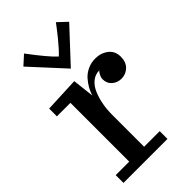

<svg xmlns="http://www.w3.org/2000/svg" viewBox="-245 -882 957 957"><g transform="rotate(-45 233.0 -403.5)"><path d="M23.9 0V-54.7H119.1V-469.2H23.9V-523.9L209 -532.2L222.2 -418Q234.4 -459.5 266.6 -496.1Q283.7 -515.1 308.6 -526.6Q333.5 -538.1 362.8 -538.1Q402.3 -538.1 430.9 -516.1Q459.5 -494.1 459.5 -454.1Q459.5 -416 437.3 -395Q415 -374 384.8 -374Q356.4 -374 335.9 -391.6Q315.4 -409.2 315.4 -439Q315.4 -449.2 320.3 -460Q325.2 -470.7 330.1 -476.6L335.4 -481.9Q306.2 -481.9 283.9 -463.6Q261.7 -445.3 249 -415Q224.1 -354.5 224.1 -280.8V-54.7H334V0ZM241.2 -588.4 81.1 -762.7 129.4 -806.6Q204.1 -707 241.2 -673.3Q252.9 -683.6 269.5 -702.1Q286.1 -720.7 303.2 -741.7Q320.3 -762.7 333 -779.3L352.1 -804.7L400.4 -759.3Z"/></g></svg>

Font: Trocchi
Style: Regular
Weight: 400
Designer: Vernon Adams
Foundry: Vernon Adams
Version: Version 1.101; ttfautohint (v1.8.4.7-5d5b);gftools[0.9.27]